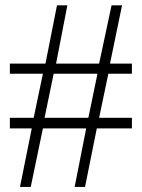

<svg xmlns="http://www.w3.org/2000/svg" viewBox="-20 -698 540 732"><path d="M482.9 -208.5H349.1L304.2 14.6H264.6L308.6 -208.5H143.6L97.2 14.6H56.2L101.1 -208.5H17.6V-249H108.4L143.6 -417H17.6V-455.6H153.3L197.3 -677.7H236.8L193.8 -455.6H357.9L405.3 -677.7H445.3L399.4 -455.6H482.9V-417H393.1L357.9 -249H482.9ZM351.6 -417H184.6L149.9 -249H316.9Z"/></svg>

Font: BabelStone Roman
Style: Regular
Weight: 400
Designer: Walt Agee, Victor Gaultney, Peter Martin, Debbi Hosken, Becca Hirsbrunner (SIL); Andrew West (BabelStone)
Foundry: BabelStone
Version: Version 16.000